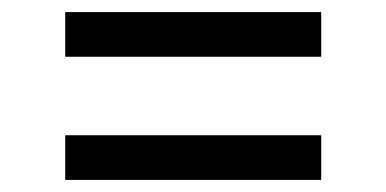

<svg xmlns="http://www.w3.org/2000/svg" viewBox="-20 -499 640 318"><path d="M512 -405H88V-479H512ZM88 -201V-275H512V-201Z"/></svg>

Font: Iosevka Curly Extended
Style: Regular
Weight: 400
Width: 7
Monospace: yes
Designer: Belleve Invis
Foundry: Belleve Invis
Version: Version 11.1.0; ttfautohint (v1.8.3)